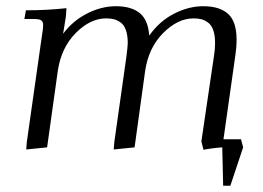

<svg xmlns="http://www.w3.org/2000/svg" viewBox="-20 -472 842 615"><path d="M58.1 -411.1 63 -439Q129.9 -439 192.9 -445.8L190.9 -418L182.1 -363.8Q212.4 -404.8 258.5 -428.5Q304.7 -452.1 351.1 -452.1Q400.4 -452.1 427.5 -430.2Q454.6 -408.2 458 -357.9Q490.7 -404.3 537.6 -428.2Q584.5 -452.1 630.9 -452.1Q683.6 -452.1 710.7 -427.5Q737.8 -402.8 737.8 -345.2Q737.8 -320.3 733.9 -294.9L695.8 -25.9H752L758.8 0L717.8 123H694.8L691.9 0Q661.6 2 631.8 7.8L625 -19L665 -290Q668.9 -313 668.9 -334Q668.9 -358.9 663.1 -375.5Q657.2 -392.1 646.2 -399.9Q635.3 -407.7 624.8 -410.4Q614.3 -413.1 600.1 -413.1Q549.3 -413.1 502.4 -366Q455.6 -318.8 444.8 -244.1L411.1 0L344.2 6.8L346.2 -17.1L384.8 -290Q389.2 -324.2 389.2 -334Q389.2 -358.9 383.3 -375.5Q377.4 -392.1 366.5 -399.9Q355.5 -407.7 344.7 -410.4Q334 -413.1 319.8 -413.1Q269 -413.1 222.4 -366Q175.8 -318.8 165 -244.1L130.9 0L64 6.8L65.9 -17.1L115.2 -363.8Q118.2 -380.9 118.2 -391.1Q118.2 -402.8 111.8 -407Q105.5 -411.1 87.9 -411.1Z"/></svg>

Font: Dihjauti S
Style: Italic
Weight: 400
Italic angle: -9°
Designer: T. Christopher White
Version: Version 3.0.0